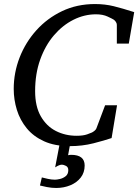

<svg xmlns="http://www.w3.org/2000/svg" viewBox="-20 -707 684 950"><path d="M644 -647 617.2 -491.2H558.1V-584Q558.1 -591.8 553 -599.1Q547.9 -606.4 542.5 -609.9Q536.6 -613.8 512.7 -625Q488.8 -636.2 455.1 -636.2Q397.5 -636.2 343.8 -609.4Q290 -582.5 247.1 -532.5Q204.1 -482.4 179 -412.4Q153.8 -342.3 153.8 -255.9Q153.8 -180.7 181.9 -131.6Q210 -82.5 256.6 -58.8Q303.2 -35.2 358.9 -35.2Q391.1 -35.2 411.1 -42.2Q431.2 -49.3 434.6 -51.3Q439.9 -53.7 447.3 -59.6Q454.6 -65.4 457 -71.8L500 -186H559.1L532.2 -23.9Q498 -12.2 442.6 2Q387.2 16.1 326.2 16.1Q251.5 16.1 198.5 -7.8Q145.5 -31.7 112.3 -72.3Q79.1 -112.8 63.5 -163.3Q47.9 -213.9 47.9 -267.1Q47.9 -347.2 76.9 -422.1Q106 -497.1 159.7 -556.9Q213.4 -616.7 287.1 -651.9Q360.8 -687 450.2 -687Q499 -687 542.7 -676.3Q586.4 -665.5 644 -647ZM398.9 111.8Q398.9 146.5 379.6 171.4Q360.4 196.3 328.1 209.7Q295.9 223.1 257.8 223.1Q235.4 223.1 211.9 218.5Q188.5 213.9 177.7 210.9L187 170.9Q198.2 173.8 216.8 178Q235.4 182.1 252 182.1Q261.2 182.1 276.9 178.5Q292.5 174.8 305.2 164.6Q317.9 154.3 317.9 134.8Q317.9 120.1 306.9 114Q295.9 107.9 284.7 107.9Q280.3 107.9 272.7 110.6Q265.1 113.3 252.9 121.1L280.8 -24.4H332.5L316.9 61Q320.8 60.1 324.5 59.6Q328.1 59.1 332 59.1Q398.9 59.1 398.9 111.8Z"/></svg>

Font: Charis
Style: Italic
Weight: 400
Italic angle: -11°
Designer: Walt Agee, Miriam Martin, Annie Olsen, Victor Gaultney, Lorna Priest, Alan Ward, Bob Hallissy, Martin Hosken, Sharon Cor
Foundry: SIL Global
Version: Version 7.000